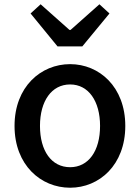

<svg xmlns="http://www.w3.org/2000/svg" viewBox="-20 -864 655 898"><path d="M308 14C444 14 566 -92 566 -275C566 -458 444 -564 308 -564C171 -564 48 -458 48 -275C48 -92 171 14 308 14ZM308 -82C221 -82 167 -158 167 -275C167 -391 221 -469 308 -469C394 -469 448 -391 448 -275C448 -158 394 -82 308 -82ZM249 -647H365L492 -801L445 -844L310 -724H305L170 -844L123 -801Z"/></svg>

Font: ChiuKong Gothic CL Medium
Style: Regular
Weight: 500
Designer: Ryoko NISHIZUKA 西塚涼子 (kana, bopomofo & ideographs); Paul D. Hunt (Latin, Greek & Cyrillic); Sandoll Communications 산돌커뮤니
Foundry: Adobe
Version: Version 1.300